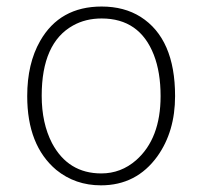

<svg xmlns="http://www.w3.org/2000/svg" viewBox="-20 -554 614 582"><path d="M287.1 -28.3Q186.5 -28.3 137.7 -120.1Q106.4 -180.7 106.4 -263.7Q106.4 -423.8 201.2 -476.6Q239.3 -498 288.1 -498Q403.3 -498 446.3 -387.7Q466.8 -335 466.8 -262.7Q466.8 -133.8 392.6 -68.4Q346.7 -28.3 287.1 -28.3ZM288.1 -534.2Q161.1 -534.2 101.6 -429.7Q62.5 -361.3 62.5 -262.7Q62.5 -113.3 150.4 -39.1Q208 7.8 286.1 7.8Q393.6 7.8 457 -80.1Q510.7 -155.3 510.7 -262.7Q510.7 -436.5 406.2 -502.9Q356.4 -534.2 288.1 -534.2Z"/></svg>

Font: Yaldevi Colombo ExtraLight
Style: Regular
Weight: 275
Designer: Sol Matas, Denzil Rajitha, Kosala Senevirathne and Pathum Egodawatta
Foundry: Mooniak
Version: Version 1.020 ; ttfautohint (v1.6)